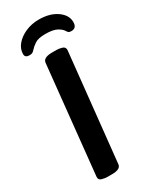

<svg xmlns="http://www.w3.org/2000/svg" viewBox="-226 -940 801 998"><g transform="rotate(-30 175.0 -441.5)"><path d="M200 -885Q266 -885 308 -855.5Q350 -826 350 -784Q350 -748 318 -748Q306 -748 301 -752.5Q296 -757 292 -764Q284 -778 261 -790.5Q238 -803 192 -803Q149 -803 128.5 -789Q108 -775 98 -763Q92 -756 85.5 -752Q79 -748 67 -748Q40 -748 40 -770Q40 -801 62 -827Q84 -853 120.5 -869Q157 -885 200 -885ZM102 2Q86 2 68.5 -3Q51 -8 52 -26L119 -673Q122 -702 175 -702H201Q216 -702 233.5 -697Q251 -692 251 -674L183 -27Q181 2 128 2Z"/></g></svg>

Font: Asap SemiBold
Style: Italic
Weight: 600
Italic angle: -6°
Designer: Pablo Cosgaya
Foundry: Omnibus-Type
Version: Version 3.001; ttfautohint (v1.8.3)